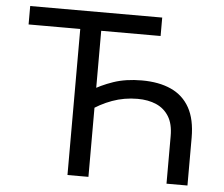

<svg xmlns="http://www.w3.org/2000/svg" viewBox="-52 -787 987 846"><g transform="rotate(5 442.0 -364.0)"><path d="M566.9 -443.8Q642.6 -443.8 696.3 -419.4Q750 -395 778.6 -343.8Q807.1 -292.5 807.1 -211.4V0H714.4V-210.9Q714.4 -264.2 694.1 -297.1Q673.8 -330.1 638.2 -345.7Q602.5 -361.3 555.2 -361.3Q496.6 -361.3 443.4 -342Q390.1 -322.8 341.3 -287.1V-377.9Q386.2 -406.2 441.2 -425Q496.1 -443.8 566.9 -443.8ZM369.1 -662.6V0H276.4V-662.6ZM47.9 -646V-727.5H631.8V-646Z"/></g></svg>

Font: Inter Variable LoSnoCo
Style: Regular
Weight: 400
Designer: Rasmus Andersson
Foundry: rsms
Version: Version 4.000;git-a52131595; featfreeze: case,dlig,ss01,ss02